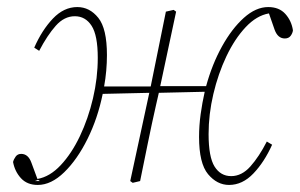

<svg xmlns="http://www.w3.org/2000/svg" viewBox="-20 -513 850 544"><path d="M79 0H93L87 -4V-3ZM629 11Q595 11 569.5 -19.5Q544 -50 544 -125Q544 -157 548.5 -189.5Q553 -222 560 -253L430 -250L422 -215Q410 -162 399 -108Q388 -54 377 0L356 5L349 0L403 -250L271 -247Q257 -178 228 -119.5Q199 -61 162 -25Q125 11 87 11Q57 11 39.5 -8Q22 -27 17 -54Q19 -62 24.5 -69.5Q30 -77 40 -77Q60 -77 69 -52L86 -6Q121 -12 152 -45Q183 -78 206.5 -127.5Q230 -177 243.5 -234.5Q257 -292 257 -349Q257 -413 239.5 -440Q222 -467 192 -467Q162 -467 138 -440Q114 -413 91 -369L77 -378Q99 -428 130 -460.5Q161 -493 199 -493Q234 -493 258.5 -462.5Q283 -432 283 -357Q283 -335 281 -312.5Q279 -290 275 -268H407Q418 -321 428.5 -374Q439 -427 450 -480L472 -485L479 -480L434 -269H564Q581 -331 609 -381.5Q637 -432 671 -462.5Q705 -493 740 -493Q771 -493 788.5 -473.5Q806 -454 810 -427Q809 -419 803.5 -411.5Q798 -404 787 -404Q767 -404 758 -429L742 -475Q707 -469 676 -436Q645 -403 621.5 -353.5Q598 -304 584.5 -246.5Q571 -189 571 -133Q571 -68 588 -41Q605 -14 635 -14Q665 -14 689.5 -41.5Q714 -69 736 -112L751 -103Q729 -54 698 -21.5Q667 11 629 11Z"/></svg>

Font: Source Serif 4 SmText ExtraLight
Style: Italic
Weight: 200
Italic angle: -12°
Designer: Frank Grießhammer
Foundry: Adobe
Version: Version 4.005;hotconv 1.1.0;makeotfexe 2.6.0